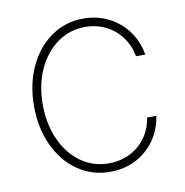

<svg xmlns="http://www.w3.org/2000/svg" viewBox="-67 -602 652 677"><g transform="rotate(-10 259.0 -263.5)"><path d="M49.8 -263.7Q49.8 -340.8 78.6 -403.6Q107.4 -466.3 158.7 -502.2Q210 -538.1 274.4 -538.1Q322.8 -538.1 364 -517.6Q405.3 -497.1 432.6 -460Q460 -422.9 467.8 -375H434.6Q427.7 -413.6 405.5 -443.8Q383.3 -474.1 349.4 -491Q315.4 -507.8 275.4 -507.8Q220.2 -507.8 176 -476.3Q131.8 -444.8 106.4 -389.2Q81.1 -333.5 81.1 -263.7Q81.1 -195.3 105.7 -139.4Q130.4 -83.5 174.6 -51.5Q218.8 -19.5 275.4 -19.5Q315.9 -19.5 350.1 -36.1Q384.3 -52.7 406.7 -83.5Q429.2 -114.3 435.5 -155.3H468.8Q460.9 -106 434.1 -68.4Q407.2 -30.8 366 -10Q324.7 10.7 275.4 10.7Q210 10.7 158.7 -24.9Q107.4 -60.5 78.6 -123Q49.8 -185.5 49.8 -263.7Z"/></g></svg>

Font: Pretendard Thin
Style: Regular
Weight: 100
Designer: Base glyphs from Inter by Rasmus Andersson; Hangeul glyphs from Noto Sans CJK(Source Han Sans) by Jang Soo-young and Kan
Foundry: Kil Hyung-jin
Version: Version 1.309